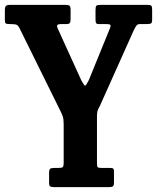

<svg xmlns="http://www.w3.org/2000/svg" viewBox="-20 -770 646 790"><path d="M182 -17.5V-58Q182 -72 186.2 -75.5Q190.5 -79 203.5 -79H221.5Q235 -79 238.5 -82.8Q242 -86.5 242 -99.5V-258.5Q242 -280.5 238.2 -291Q234.5 -301.5 228 -314.5L61.5 -651.5Q55.5 -664.5 49 -667.8Q42.5 -671 21.5 -671H18.5Q7 -671 3.5 -673.8Q0 -676.5 0 -688V-726Q0 -741.5 4.5 -745.8Q9 -750 23.5 -750H248Q261.5 -750 266 -746.5Q270.5 -743 270.5 -728.5V-693Q270.5 -679 266.8 -675Q263 -671 255 -671H234Q218 -671 215.5 -666.5Q213 -662 219 -649.5L314.5 -439.5Q326.5 -417 330.5 -417.5Q334.5 -418 345.5 -440.5L430.5 -649Q437.5 -665 433.8 -668Q430 -671 415 -671H384Q379 -671 376 -674.2Q373 -677.5 373 -691V-728Q373 -742 376.2 -746Q379.5 -750 393 -750H587.5Q599.5 -750 602.8 -746.2Q606 -742.5 606 -730V-690Q606 -677 601.8 -674Q597.5 -671 584.5 -671H556Q546.5 -671 541.8 -665.2Q537 -659.5 530 -644.5L396 -345.5Q390 -331 384.5 -322Q379 -313 379 -290V-100Q379 -85.5 381.8 -82.2Q384.5 -79 399 -79H432.5Q442.5 -79 445.8 -76.2Q449 -73.5 449 -63.5V-20Q449 -6 444 -3Q439 0 426.5 0H203Q192 0 187 -2.8Q182 -5.5 182 -17.5Z"/></svg>

Font: Besley* Condensed Semi
Style: Regular
Weight: 600
Width: 3
Designer: Owen Earl
Foundry: indestructible type*
Version: Version 3.000; ttfautohint (v1.8.3)